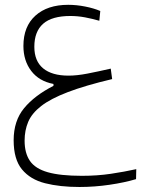

<svg xmlns="http://www.w3.org/2000/svg" viewBox="-20 -471 626 789"><path d="M306.6 297.4Q226.1 297.4 165.3 282Q104.5 266.6 70.3 225.1Q36.1 183.6 36.1 105.5Q36.1 25.4 79.1 -26.6Q122.1 -78.6 199.7 -118.2V-126Q140.6 -137.2 108.4 -179.4Q76.2 -221.7 76.2 -282.2Q76.2 -362.3 125.5 -406.7Q174.8 -451.2 260.3 -451.2Q294.4 -451.2 330.3 -444.1Q366.2 -437 392.1 -425.8L388.2 -385.7Q359.4 -394 329.3 -399.7Q299.3 -405.3 269 -405.3Q193.4 -405.3 157.2 -373.3Q121.1 -341.3 121.1 -278.8Q121.1 -220.2 157.2 -190.2Q193.4 -160.2 261.7 -160.2Q295.9 -160.2 338.9 -168.5Q381.8 -176.8 435.1 -189L440.9 -146Q329.6 -119.6 258.8 -92.5Q188 -65.4 149.4 -35.4Q110.8 -5.4 95.9 29.8Q81.1 64.9 81.1 106.9Q81.1 158.2 103 190.2Q125 222.2 176.5 236.8Q228 251.5 316.4 251.5Q379.9 251.5 435.5 243.2Q491.2 234.9 540 224.1L539.1 265.1Q491.7 279.3 430.2 288.3Q368.7 297.4 306.6 297.4Z"/></svg>

Font: Cascadia Mono NF ExtraLight
Style: Regular
Weight: 200
Monospace: yes
Designer: Aaron Bell
Foundry: Saja Typeworks
Version: Version 2404.023; ttfautohint (v1.8.4)